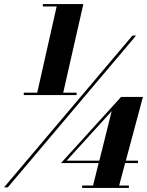

<svg xmlns="http://www.w3.org/2000/svg" viewBox="-37 -826 726 949"><path d="M-17 100 617.5 -650H635.5L1.5 100ZM175 -806H375L275.5 -368H341.5V-356H80.5V-368H147L243 -794H175ZM561.5 -347H669.5L585 -32H645V-20H581.5L552 91H600V103H369V91H423L450.5 -20H264.5ZM515 -276.5 292.5 -32H454Z"/></svg>

Font: Bodoni Moda 11pt Black
Style: Italic
Weight: 900
Italic angle: -13°
Designer: Owen Earl
Foundry: indestructible type
Version: Version 2.004